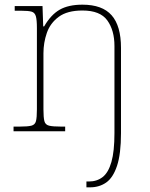

<svg xmlns="http://www.w3.org/2000/svg" viewBox="-20 -562 644 822"><path d="M350 240V215H361Q395 215 419.5 196Q444 177 457 131.5Q470 86 470 8V-365Q470 -432 439.5 -474.5Q409 -517 333 -517Q268 -517 231.5 -490Q195 -463 180.5 -421Q166 -379 166 -334V-94Q166 -59 170 -43.5Q174 -28 190 -24Q206 -20 242 -20H259V0H38V-20H64Q99 -20 114.5 -24Q130 -28 134 -43.5Q138 -59 138 -94V-442Q138 -477 133.5 -492.5Q129 -508 115.5 -512Q102 -516 73 -516H43V-536H162L165 -449H169Q198 -499 235.5 -520.5Q273 -542 333 -542Q418 -542 458 -496.5Q498 -451 498 -357V8Q498 97 481 148Q464 199 434.5 219.5Q405 240 366 240Z"/></svg>

Font: Noto Serif Telugu Thin
Style: Regular
Weight: 100
Designer: Jelle Bosma - Monotype Design Team
Foundry: Monotype Imaging Inc.
Version: Version 2.005; ttfautohint (v1.8.4.7-5d5b)